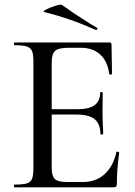

<svg xmlns="http://www.w3.org/2000/svg" viewBox="-20 -808 582 828"><path d="M43 -12Q79 -12 95.5 -17Q112 -22 118 -36.5Q124 -51 124 -81V-544Q124 -574 118 -588Q112 -602 95.5 -607.5Q79 -613 43 -613Q40 -613 40 -619Q40 -625 43 -625H451Q461 -625 461 -616L463 -490Q463 -487 457.5 -486.5Q452 -486 451 -489Q444 -544 412 -573Q380 -602 328 -602H277Q233 -602 218 -589Q203 -576 203 -540V-85Q203 -49 216.5 -36Q230 -23 271 -23H337Q393 -23 430.5 -56.5Q468 -90 482 -152Q482 -154 486 -154Q489 -154 491.5 -152.5Q494 -151 494 -150Q484 -78 484 -15Q484 -7 481 -3.5Q478 0 469 0H43Q40 0 40 -6Q40 -12 43 -12ZM311 -314H165V-337H313Q364 -337 388 -354.5Q412 -372 412 -409Q412 -411 417.5 -411Q423 -411 423 -409L422 -325L423 -280Q425 -248 425 -230Q425 -228 419 -228Q413 -228 413 -230Q413 -273 388.5 -293.5Q364 -314 311 -314ZM171 -756Q162 -758 179 -767Q196 -776 219 -783Q242 -790 246 -787Q270 -772 294 -754Q304 -748 335.5 -727Q367 -706 397 -689Q400 -688 400 -685Q400 -682 398 -680Q396 -678 393 -679Q281 -729 171 -756Z"/></svg>

Font: Cormorant Unicase Medium
Style: Regular
Weight: 500
Designer: Christian Thalmann (Catharsis Fonts)
Foundry: Catharsis Fonts
Version: Version 4.000